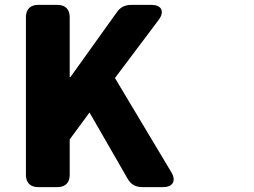

<svg xmlns="http://www.w3.org/2000/svg" viewBox="-20 -725 1040 785"><path d="M86 -655V-10C86 22 104 40 136 40H215C247 40 265 22 265 -10V-155L346 -265L502 6C516 30 535 40 562 40H647C687 40 701 14 681 -20L450 -406L629 -644C654 -678 641 -705 599 -705H517C491 -705 472 -696 457 -674L268 -410H265V-655C265 -687 247 -705 215 -705H136C104 -705 86 -687 86 -655Z"/></svg>

Font: コーポレート・ロゴ（ラウンド）ver3 Bold
Style: Regular
Weight: 700
Designer: [KANA_main] LOGOTYPE.JP [Source Han Sans] Ryoko NISHIZUKA 西塚涼子 (kana, bopomofo & ideographs); Paul D. Hunt (Latin, Greek
Version: Version 12.001;FEAKit 1.0